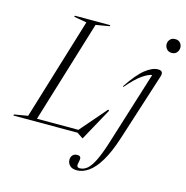

<svg xmlns="http://www.w3.org/2000/svg" viewBox="-176 -862 1184 1222"><g transform="rotate(15 415.5 -251.5)"><path d="M314.5 -692.5 109 -19H382L532 -192.5L539.5 -187.5L422.5 25.5H419.5L381.5 0H-41.5L-39.5 -7.5L50 -22.5L254 -692.5L170 -707.5L172.5 -715H406L403.5 -707.5ZM783 -692Q783 -709.5 795 -723Q807 -736.5 828.5 -736.5Q850 -736.5 861.8 -723Q873.5 -709.5 873.5 -692Q873.5 -674 861.8 -659.8Q850 -645.5 828.5 -645.5Q807 -645.5 795 -659.8Q783 -674 783 -692ZM657.5 -40.5Q625 60.5 588.8 120.2Q552.5 180 514.2 206.2Q476 232.5 438.5 232.5Q407 232.5 391.5 216.8Q376 201 376 179Q376 161 386.8 149Q397.5 137 417 137Q433.5 137 438.2 146Q443 155 437.5 177Q432 199 436 207Q440 215 453.5 215Q478.5 215 500.8 197Q523 179 545.2 134.8Q567.5 90.5 592.5 12L745.5 -477.5Q721.5 -475 682.8 -448.5Q644 -422 588 -357L584 -360Q643 -449 689 -485.5Q735 -522 773 -522Q812 -522 799 -482Z"/></g></svg>

Font: Newsreader Display Light
Style: Italic
Weight: 300
Italic angle: -17°
Designer: Hugues Gentile
Foundry: Production Type
Version: Version 1.001